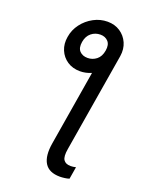

<svg xmlns="http://www.w3.org/2000/svg" viewBox="-174 -850 887 1138"><g transform="rotate(20 270.0 -281.0)"><path d="M109.4 -595.2Q116.5 -641.3 144.9 -679Q173.3 -716.6 214.8 -739Q256.4 -761.4 302.6 -761.4Q348 -761.4 381.9 -739Q415.8 -716.6 432.4 -679Q448.9 -641.3 441.8 -595.2L338.1 28.4Q329.5 78.5 342.7 98.2Q355.8 117.9 387.8 117.9Q394.2 117.9 403.6 116.8Q413 115.8 420.5 113.6L407.7 190.3Q396 194.6 379.1 196.7Q362.2 198.9 349.4 198.9Q280.2 198.9 253.2 155.2Q226.2 111.5 240.1 28.4L318.5 -444.2Q283 -429 247.2 -429Q201 -429 167.1 -451.5Q133.2 -474.1 117.4 -511.9Q101.6 -549.7 109.4 -595.2ZM262.8 -518.5Q293.7 -518.5 318.4 -537.8Q343 -557.2 349.4 -596.6Q355.8 -634.9 337.5 -654.8Q319.2 -674.7 288.4 -674.7Q256.4 -674.7 231.5 -654.8Q206.7 -634.9 200.3 -596.6Q193.9 -557.2 212.4 -537.8Q230.8 -518.5 262.8 -518.5Z"/></g></svg>

Font: Inter UI
Style: Italic
Weight: 400
Italic angle: -9.39999°
Designer: Rasmus Andersson
Foundry: rsms
Version: 3.2;8d6f07862